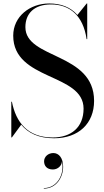

<svg xmlns="http://www.w3.org/2000/svg" viewBox="-20 -780 600 1104"><path d="M48.5 10 102 -63C141.5 -15 201.5 15 291 15C432 15 521 -70 521 -200C521 -479.5 126 -439 126 -624C126 -702.5 177 -754.5 273 -754.5C379.5 -754.5 458 -692.5 478 -555H481.5V-760H478.5L425 -694C386 -739 330.5 -760 263 -760C151.5 -760 56 -685 56 -575C56 -315 460.5 -360.5 460.5 -155.5C460.5 -47.5 389 10.5 283 10.5C139 10.5 71.5 -77 48.5 -195H45V10ZM233.5 147.5C233.5 173.5 249.5 194.5 284 194.5C314 194.5 335.5 171 336 148.5C352.5 219.5 310 301.5 232 301.5V304.5C304 304.5 343 239.5 343 179C343 128.5 318.5 100 287 100C257 100 233.5 121 233.5 147.5Z"/></svg>

Font: Bodoni* 48pt
Style: Regular
Weight: 400
Version: Version 2.3